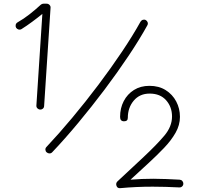

<svg xmlns="http://www.w3.org/2000/svg" viewBox="-20 -815 1051 1018"><path d="M191.9 -233.9Q184.1 -234.9 178.2 -240.7Q172.4 -246.6 172.9 -255.4L204.6 -741.2Q178.7 -720.2 150.6 -699.5Q122.6 -678.7 93.8 -660.6Q85.9 -656.2 77.9 -658.7Q69.8 -661.1 65.4 -668Q61.5 -674.8 63.2 -683.1Q64.9 -691.4 72.8 -696.3Q105.5 -714.8 137.2 -739.7Q168.9 -764.6 196.3 -790Q202.6 -795.4 210.4 -795.4H227.5Q236.3 -795.4 242.7 -788.8Q249 -782.2 248 -773.4L213.9 -252.4Q213.4 -243.7 206.8 -238.5Q200.2 -233.4 191.9 -233.9ZM227.5 -7.3Q221.2 -12.7 220.7 -21.2Q220.2 -29.8 226.6 -36.1Q292 -105.5 362.8 -190.2Q433.6 -274.9 501.5 -365Q569.3 -455.1 627.2 -541.5Q685.1 -627.9 725.1 -700.2Q730 -708 738.3 -710.2Q746.6 -712.4 752.9 -708.5Q760.3 -704.6 762.9 -696.5Q765.6 -688.5 761.2 -680.7Q720.2 -606.4 661.6 -518.8Q603 -431.2 534.7 -340.3Q466.3 -249.5 395 -163.8Q323.7 -78.1 256.8 -7.8Q251 -1.5 242.4 -1.5Q233.9 -1.5 227.5 -7.3ZM892.1 -197.3Q892.1 -248 860.8 -283.4Q829.6 -318.8 773.4 -318.8Q720.7 -318.8 689.2 -281.5Q657.7 -244.1 657.7 -190.4Q657.7 -171.9 637.7 -171.9Q616.7 -171.9 616.7 -195.3Q616.7 -241.7 636 -278.8Q655.3 -315.9 690.2 -337.9Q725.1 -359.9 772.5 -359.9Q822.3 -359.9 858.4 -337.2Q894.5 -314.5 914.3 -277.1Q934.1 -239.7 934.1 -195.3Q934.1 -151.9 910.9 -111.1Q887.7 -70.3 850.1 -31Q812.5 8.3 769.5 47.9L671.9 137.7Q702.1 135.3 731.9 134Q761.7 132.8 792.5 132.8Q826.7 132.8 861.8 134.3Q897 135.7 932.1 137.7Q940.9 138.2 946.5 144.3Q952.1 150.4 952.1 158.7Q952.1 167.5 945.8 173.3Q939.5 179.2 930.7 178.7Q893.6 176.8 858.2 175.8Q822.8 174.8 789.6 174.8Q700.2 174.8 617.7 182.6Q602.5 184.1 597.7 170.4Q592.8 156.7 602.5 147L742.2 16.6Q810.5 -47.4 851.3 -95.7Q892.1 -144 892.1 -197.3Z"/></svg>

Font: Mikhak Light
Style: Regular
Weight: 300
Designer: Amin Abedi
Version: Version 3.3